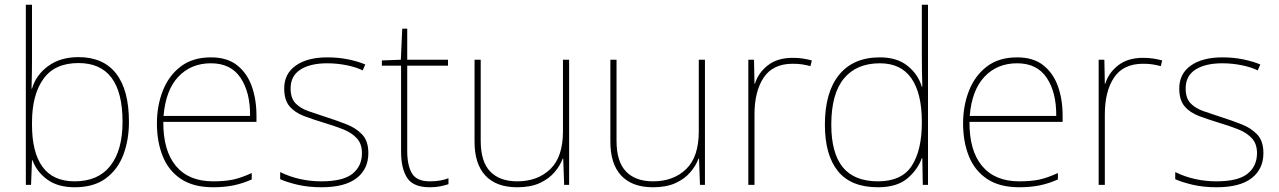

<svg xmlns="http://www.w3.org/2000/svg" viewBox="-20 -780 5397 810"><path d="M115 -525Q115 -501 114.5 -466Q114 -431 113 -406H115Q132 -464 183.5 -501.5Q235 -539 311 -539Q416 -539 470 -469.5Q524 -400 524 -266Q524 -190 500.5 -127.5Q477 -65 426.5 -27.5Q376 10 295 10Q224 10 179.5 -22.5Q135 -55 117 -104H115L111 0H89V-760H115ZM311 -514Q211 -514 163 -447Q115 -380 115 -263V-253Q115 -137 159.5 -76Q204 -15 295 -15Q394 -15 445.5 -80.5Q497 -146 497 -266Q497 -514 311 -514Z M870 -538Q938 -538 980 -505Q1022 -472 1042 -416.5Q1062 -361 1062 -291V-266H669Q668 -145 722 -80Q776 -15 879 -15Q927 -15 961.5 -22Q996 -29 1042 -50V-23Q1004 -6 965.5 2Q927 10 879 10Q796 10 743.5 -25Q691 -60 666.5 -121Q642 -182 642 -259Q642 -334 667 -397.5Q692 -461 742.5 -499.5Q793 -538 870 -538ZM870 -513Q786 -513 732.5 -456.5Q679 -400 670 -291H1035Q1036 -390 995 -451.5Q954 -513 870 -513Z M1534 -134Q1534 -67 1484.5 -28.5Q1435 10 1336 10Q1281 10 1236 -0.5Q1191 -11 1162 -24V-54Q1242 -15 1336 -15Q1427 -15 1467 -47Q1507 -79 1507 -134Q1507 -173 1485.5 -196.5Q1464 -220 1427.5 -234.5Q1391 -249 1347 -262Q1301 -276 1262.5 -290.5Q1224 -305 1201.5 -331.5Q1179 -358 1179 -407Q1179 -469 1228 -503.5Q1277 -538 1361 -538Q1408 -538 1449 -529.5Q1490 -521 1521 -508L1510 -483Q1482 -497 1441.5 -505Q1401 -513 1361 -513Q1289 -513 1247.5 -486.5Q1206 -460 1206 -407Q1206 -366 1226.5 -344.5Q1247 -323 1281.5 -311Q1316 -299 1356 -286Q1400 -272 1441 -256Q1482 -240 1508 -212.5Q1534 -185 1534 -134Z M1793 -15Q1818 -15 1837 -18.5Q1856 -22 1872 -28V-3Q1856 2 1837.5 6Q1819 10 1793 10Q1723 10 1697.5 -30Q1672 -70 1672 -140V-503H1591V-525L1671 -528L1677 -659H1698V-528H1870V-503H1698V-143Q1698 -82 1718 -48.5Q1738 -15 1793 -15Z M2381 -528V0H2360L2356 -111H2354Q2343 -81 2319 -53Q2295 -25 2256.5 -7.5Q2218 10 2162 10Q2074 10 2028 -39Q1982 -88 1982 -182V-528H2008V-186Q2008 -98 2048 -56.5Q2088 -15 2162 -15Q2248 -15 2301.5 -66.5Q2355 -118 2355 -226V-528Z M2954 -528V0H2933L2929 -111H2927Q2916 -81 2892 -53Q2868 -25 2829.5 -7.5Q2791 10 2735 10Q2647 10 2601 -39Q2555 -88 2555 -182V-528H2581V-186Q2581 -98 2621 -56.5Q2661 -15 2735 -15Q2821 -15 2874.5 -66.5Q2928 -118 2928 -226V-528Z M3324 -536Q3348 -536 3367.5 -533Q3387 -530 3405 -525L3399 -501Q3380 -506 3363.5 -508.5Q3347 -511 3324 -511Q3241 -511 3202 -453Q3163 -395 3163 -297V0H3137V-528H3161L3163 -427H3165Q3179 -473 3219.5 -504.5Q3260 -536 3324 -536Z M3684 10Q3570 10 3515 -58Q3460 -126 3460 -254Q3460 -391 3520 -464.5Q3580 -538 3692 -538Q3764 -538 3808.5 -502.5Q3853 -467 3869 -414H3871Q3870 -448 3869.5 -480Q3869 -512 3869 -543V-760H3895V0H3873L3871 -113H3869Q3851 -63 3807 -26.5Q3763 10 3684 10ZM3684 -15Q3784 -15 3826.5 -80.5Q3869 -146 3869 -263V-266Q3869 -386 3825 -449.5Q3781 -513 3692 -513Q3593 -513 3540 -448.5Q3487 -384 3487 -254Q3487 -134 3535.5 -74.5Q3584 -15 3684 -15Z M4271 -538Q4339 -538 4381 -505Q4423 -472 4443 -416.5Q4463 -361 4463 -291V-266H4070Q4069 -145 4123 -80Q4177 -15 4280 -15Q4328 -15 4362.5 -22Q4397 -29 4443 -50V-23Q4405 -6 4366.5 2Q4328 10 4280 10Q4197 10 4144.5 -25Q4092 -60 4067.5 -121Q4043 -182 4043 -259Q4043 -334 4068 -397.5Q4093 -461 4143.5 -499.5Q4194 -538 4271 -538ZM4271 -513Q4187 -513 4133.5 -456.5Q4080 -400 4071 -291H4436Q4437 -390 4396 -451.5Q4355 -513 4271 -513Z M4802 -536Q4826 -536 4845.5 -533Q4865 -530 4883 -525L4877 -501Q4858 -506 4841.5 -508.5Q4825 -511 4802 -511Q4719 -511 4680 -453Q4641 -395 4641 -297V0H4615V-528H4639L4641 -427H4643Q4657 -473 4697.5 -504.5Q4738 -536 4802 -536Z M5310 -134Q5310 -67 5260.5 -28.5Q5211 10 5112 10Q5057 10 5012 -0.5Q4967 -11 4938 -24V-54Q5018 -15 5112 -15Q5203 -15 5243 -47Q5283 -79 5283 -134Q5283 -173 5261.5 -196.5Q5240 -220 5203.5 -234.5Q5167 -249 5123 -262Q5077 -276 5038.5 -290.5Q5000 -305 4977.5 -331.5Q4955 -358 4955 -407Q4955 -469 5004 -503.5Q5053 -538 5137 -538Q5184 -538 5225 -529.5Q5266 -521 5297 -508L5286 -483Q5258 -497 5217.5 -505Q5177 -513 5137 -513Q5065 -513 5023.5 -486.5Q4982 -460 4982 -407Q4982 -366 5002.5 -344.5Q5023 -323 5057.5 -311Q5092 -299 5132 -286Q5176 -272 5217 -256Q5258 -240 5284 -212.5Q5310 -185 5310 -134Z"/></svg>

Font: Noto Sans Thin
Style: Regular
Weight: 100
Designer: Monotype Design Team
Foundry: Monotype Imaging Inc.
Version: Version 2.007